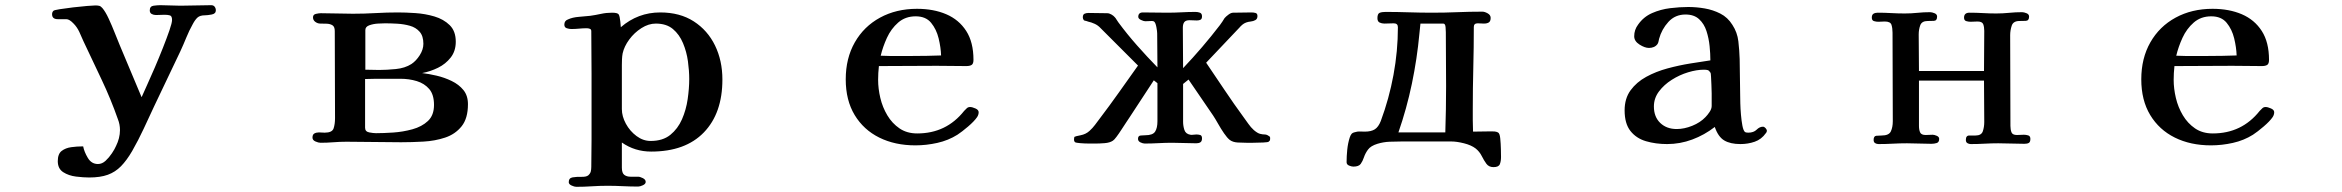

<svg xmlns="http://www.w3.org/2000/svg" viewBox="-20 -553 9040 741"><path d="M813 -513Q813 -500 797 -497Q781 -494 772 -494Q752 -494 742.5 -485.5Q733 -477 724 -460Q710 -435 699 -408Q688 -381 676 -355Q651 -302 625.5 -249Q600 -196 575 -143Q555 -100 534.5 -56Q514 -12 490 30Q469 66 447 88.5Q425 111 396 121.5Q367 132 324 132Q302 132 273.5 128.5Q245 125 224 111.5Q203 98 203 69Q203 41 218 29.5Q233 18 255 15Q277 12 297 12H301Q305 33 319 56.5Q333 80 358 80Q374 80 387.5 67.5Q401 55 412 38.5Q423 22 428 10Q435 -4 439 -19.5Q443 -35 443 -51Q443 -62 441 -72.5Q439 -83 435 -93Q408 -170 372.5 -245Q337 -320 302 -394Q295 -411 286 -430Q277 -449 264 -462Q248 -479 236 -479Q224 -479 203 -479Q181 -479 181 -498Q181 -506 186 -511Q188 -514 210.5 -517.5Q233 -521 262 -524.5Q291 -528 316 -530Q341 -532 348 -532Q357 -532 363 -530.5Q369 -529 375 -522Q387 -508 399.5 -481Q412 -454 423 -426Q434 -398 442 -379Q463 -329 484 -279Q505 -229 526 -179H527Q533 -193 547 -223.5Q561 -254 577.5 -292.5Q594 -331 609 -369Q624 -407 634 -436Q644 -465 644 -476Q644 -491 636 -493.5Q628 -496 615 -496Q607 -496 598.5 -495.5Q590 -495 582 -495Q573 -495 565.5 -499Q558 -503 558 -513Q558 -529 573 -531Q588 -533 599 -533Q619 -533 638 -532Q657 -531 676 -531Q706 -531 735.5 -532Q765 -533 795 -533Q804 -533 808.5 -527Q813 -521 813 -513Z M1655 -148Q1655 -188 1636.5 -209.5Q1618 -231 1588.5 -240Q1559 -249 1525 -249H1477Q1455 -249 1433 -249Q1411 -249 1389 -248V-60Q1389 -45 1405 -42Q1421 -39 1431 -39Q1460 -39 1497.5 -41.5Q1535 -44 1571.5 -54Q1608 -64 1631.5 -86Q1655 -108 1655 -148ZM1614 -384Q1614 -414 1599.5 -430.5Q1585 -447 1562 -453.5Q1539 -460 1513.5 -461.5Q1488 -463 1466 -463Q1457 -463 1439 -462Q1421 -461 1405.5 -455.5Q1390 -450 1390 -437V-284Q1404 -284 1417 -283.5Q1430 -283 1443 -283Q1472 -283 1507.5 -286.5Q1543 -290 1568 -306Q1586 -318 1600 -340Q1614 -362 1614 -384ZM1786 -151Q1786 -96 1761.5 -65.5Q1737 -35 1698 -22Q1659 -9 1614 -6.5Q1569 -4 1528 -4Q1476 -4 1423 -5Q1370 -6 1317 -6Q1292 -6 1267 -4Q1242 -2 1217 -2Q1209 -2 1197.5 -7Q1186 -12 1186 -22Q1186 -34 1193.5 -38Q1201 -42 1211 -42Q1217 -42 1222.5 -41.5Q1228 -41 1233 -41Q1262 -41 1267.5 -57.5Q1273 -74 1273 -97Q1273 -181 1272.5 -265Q1272 -349 1272 -433Q1272 -450 1263 -455.5Q1254 -461 1241 -461.5Q1228 -462 1216 -462Q1206 -462 1197 -468.5Q1188 -475 1188 -486Q1188 -497 1199.5 -499.5Q1211 -502 1218 -502Q1250 -502 1280.5 -501Q1311 -500 1342 -500Q1386 -500 1429.5 -502.5Q1473 -505 1516 -505Q1545 -505 1583 -502.5Q1621 -500 1656.5 -489.5Q1692 -479 1715.5 -456Q1739 -433 1739 -392Q1739 -356 1719.5 -331Q1700 -306 1670.5 -291.5Q1641 -277 1609 -271Q1635 -268 1665 -261Q1695 -254 1723 -240.5Q1751 -227 1768.5 -205.5Q1786 -184 1786 -151Z M2640 -248Q2640 -280 2635 -316.5Q2630 -353 2616 -386.5Q2602 -420 2577 -441Q2552 -462 2511 -462Q2483 -462 2455.5 -444.5Q2428 -427 2408.5 -400.5Q2389 -374 2383 -347Q2381 -336 2380.5 -324.5Q2380 -313 2380 -302Q2380 -259 2380 -217Q2380 -175 2380 -132Q2380 -104 2395.5 -75.5Q2411 -47 2436.5 -28Q2462 -9 2491 -9Q2538 -9 2567 -32.5Q2596 -56 2612 -92.5Q2628 -129 2634 -170.5Q2640 -212 2640 -248ZM2768 -246Q2768 -116 2696.5 -42Q2625 32 2493 32Q2430 32 2380 -3V94Q2380 115 2389.5 122Q2399 129 2413.5 129Q2428 129 2443 129Q2450 129 2461 134.5Q2472 140 2472 149Q2472 157 2461 162Q2450 167 2443 167Q2413 167 2383.5 165.5Q2354 164 2324 164Q2294 164 2264 166Q2234 168 2204 168Q2197 168 2186 163Q2175 158 2175 150Q2175 134 2190 131.5Q2205 129 2223.5 129.5Q2242 130 2250 124Q2258 117 2260 109Q2262 101 2262 91Q2262 65 2262.5 38.5Q2263 12 2263 -14V-268Q2263 -309 2262.5 -350.5Q2262 -392 2262 -433Q2262 -440 2256 -442Q2250 -444 2245 -444Q2230 -444 2215 -442.5Q2200 -441 2185 -441Q2177 -441 2167.5 -444Q2158 -447 2158 -458Q2158 -473 2172 -478Q2189 -486 2214 -488Q2239 -490 2258 -492Q2279 -495 2299.5 -499.5Q2320 -504 2342 -504Q2364 -504 2368 -497Q2372 -490 2374 -470L2376 -448Q2442 -505 2528 -505Q2604 -505 2657.5 -470.5Q2711 -436 2739.5 -377.5Q2768 -319 2768 -246Z M3612 -339Q3611 -370 3602.5 -405Q3594 -440 3573.5 -465Q3553 -490 3514 -490Q3474 -490 3446.5 -466Q3419 -442 3403 -407Q3387 -372 3379 -338Q3396 -337 3413 -337Q3430 -337 3446 -337H3502Q3530 -337 3557 -337.5Q3584 -338 3612 -339ZM3757 -120Q3757 -110 3751 -101Q3740 -85 3716 -64.5Q3692 -44 3675 -33Q3640 -11 3597.5 -1.5Q3555 8 3513 8Q3434 8 3373.5 -22Q3313 -52 3278.5 -109Q3244 -166 3244 -247Q3244 -328 3279 -389.5Q3314 -451 3376.5 -485Q3439 -519 3519 -519Q3583 -519 3632 -498Q3681 -477 3709 -433.5Q3737 -390 3737 -322Q3737 -307 3730 -302.5Q3723 -298 3709 -298Q3681 -298 3652.5 -298.5Q3624 -299 3595 -299Q3540 -299 3484 -298.5Q3428 -298 3372 -298Q3369 -271 3369 -245Q3369 -211 3377.5 -175Q3386 -139 3404.5 -108Q3423 -77 3451.5 -57.5Q3480 -38 3520 -38Q3632 -38 3701 -125Q3706 -130 3711 -135Q3716 -140 3724 -140Q3732 -140 3744.5 -134.5Q3757 -129 3757 -120Z M4882 -20Q4882 -15 4881.5 -12.5Q4881 -10 4876 -6Q4874 -4 4855 -3Q4836 -2 4816 -2Q4796 -2 4790 -2Q4776 -2 4757 -3Q4738 -4 4726 -13Q4716 -21 4704 -38.5Q4692 -56 4681 -75.5Q4670 -95 4662 -107L4567 -246L4546 -229V-83Q4546 -67 4551 -51.5Q4556 -36 4574 -33Q4579 -32 4585 -33Q4591 -34 4597 -34Q4605 -34 4612 -32Q4619 -30 4619 -19Q4619 -8 4613 -4Q4607 0 4597 0Q4574 0 4550.5 -1Q4527 -2 4504 -2Q4478 -2 4451 -0.5Q4424 1 4398 1Q4391 1 4381.5 -3.5Q4372 -8 4372 -17Q4372 -29 4382 -30Q4392 -31 4400 -31Q4429 -31 4438 -45Q4447 -59 4447 -85V-232L4433 -243L4340 -101Q4336 -95 4327 -81.5Q4318 -68 4308 -52.5Q4298 -37 4289 -25Q4280 -13 4275 -10Q4263 -2 4243 -0.5Q4223 1 4209 1Q4203 1 4184.5 1Q4166 1 4149 -0.5Q4132 -2 4129 -4Q4125 -8 4125 -13Q4125 -16 4125.5 -20Q4126 -24 4127 -25Q4130 -27 4150.5 -31Q4171 -35 4185 -48Q4197 -59 4206 -71Q4215 -83 4224 -95Q4262 -145 4298.5 -196.5Q4335 -248 4372 -300L4228 -444Q4218 -455 4205 -461Q4192 -467 4178 -470Q4177 -471 4170 -472.5Q4163 -474 4163 -475Q4159 -480 4159 -486Q4159 -497 4165.5 -500Q4172 -503 4181 -503Q4199 -503 4217 -502.5Q4235 -502 4253 -502Q4261 -502 4269.5 -497Q4278 -492 4282 -487Q4286 -483 4289 -477.5Q4292 -472 4296 -467Q4330 -421 4368.5 -377.5Q4407 -334 4447 -293Q4447 -326 4446.5 -358.5Q4446 -391 4446 -424Q4446 -432 4443 -448Q4440 -464 4435 -469Q4432 -472 4426 -472Q4419 -472 4413 -471.5Q4407 -471 4400 -471Q4394 -471 4383.5 -476Q4373 -481 4373 -488Q4373 -505 4391 -505Q4414 -505 4437.5 -504.5Q4461 -504 4485 -504Q4513 -504 4540 -505.5Q4567 -507 4594 -507Q4603 -507 4611 -504Q4619 -501 4619 -490Q4619 -480 4613.5 -477Q4608 -474 4599 -474Q4592 -474 4585.5 -474.5Q4579 -475 4571 -475Q4556 -475 4550.5 -467.5Q4545 -460 4545 -446Q4545 -407 4545.5 -368Q4546 -329 4546 -290Q4584 -330 4619.5 -371.5Q4655 -413 4688 -456Q4693 -463 4697.5 -469.5Q4702 -476 4706 -483Q4711 -489 4721 -496.5Q4731 -504 4739 -504Q4757 -504 4775 -504.5Q4793 -505 4810 -505Q4818 -505 4825.5 -503Q4833 -501 4833 -491Q4833 -480 4825 -475.5Q4817 -471 4807 -470Q4797 -469 4789 -466Q4781 -463 4774.5 -457.5Q4768 -452 4763 -446L4635 -311Q4671 -258 4706.5 -205Q4742 -152 4780 -100Q4789 -88 4798 -75Q4807 -62 4819 -51Q4833 -39 4843 -36.5Q4853 -34 4861 -34Q4869 -34 4877 -28Q4882 -26 4882 -20Z M5561 -220Q5561 -272 5560.5 -324.5Q5560 -377 5560 -429Q5560 -434 5559 -448Q5558 -462 5550 -462H5462Q5461 -452 5460 -442.5Q5459 -433 5458 -423Q5449 -326 5429 -230Q5409 -134 5377 -42H5500Q5514 -42 5529 -42Q5544 -42 5558 -42Q5561 -131 5561 -220ZM5773 53Q5773 69 5768.5 80.5Q5764 92 5744 92Q5726 92 5716.5 79Q5707 66 5698.5 49Q5690 32 5675 20Q5658 7 5630 0Q5602 -7 5581 -7H5390Q5367 -7 5343 -6Q5319 -5 5296 2Q5270 10 5259.5 24.5Q5249 39 5244 54Q5239 69 5231.5 79.5Q5224 90 5203 90Q5196 90 5186.5 86Q5177 82 5177 73Q5177 50 5179.5 25Q5182 0 5189 -22Q5192 -31 5196 -36Q5200 -41 5210 -43Q5219 -46 5228 -45.5Q5237 -45 5247 -45Q5272 -45 5286 -54Q5300 -63 5309 -86Q5341 -172 5358 -264Q5375 -356 5375 -448Q5375 -463 5359 -463Q5350 -463 5341 -462.5Q5332 -462 5323 -462Q5313 -462 5304.5 -466Q5296 -470 5296 -483Q5296 -500 5304.5 -503.5Q5313 -507 5327 -507Q5372 -507 5417 -505.5Q5462 -504 5507 -504Q5556 -504 5604 -506Q5652 -508 5701 -508Q5710 -508 5721.5 -501.5Q5733 -495 5733 -484Q5733 -471 5726 -466.5Q5719 -462 5707 -462Q5701 -462 5695 -462.5Q5689 -463 5683 -463Q5668 -463 5668 -449Q5668 -370 5666 -291Q5664 -212 5664 -132Q5664 -110 5664 -88.5Q5664 -67 5665 -45Q5683 -45 5700.5 -45.5Q5718 -46 5736 -46Q5742 -46 5748.5 -45.5Q5755 -45 5761 -42Q5768 -39 5770 -19Q5772 1 5772.5 22.5Q5773 44 5773 53Z M6586 -172Q6586 -177 6586 -192.5Q6586 -208 6585 -225.5Q6584 -243 6583.5 -257Q6583 -271 6581 -273Q6576 -281 6570.5 -282.5Q6565 -284 6556 -284Q6528 -284 6495 -274Q6462 -264 6432 -245Q6402 -226 6382.5 -200Q6363 -174 6363 -142Q6363 -102 6387.5 -78.5Q6412 -55 6451 -55Q6480 -55 6511 -67.5Q6542 -80 6562 -101Q6570 -109 6578 -121Q6586 -133 6586 -144ZM6799 -48Q6799 -43 6795 -39Q6778 -15 6752 -6Q6726 3 6697 3Q6658 3 6634.5 -11Q6611 -25 6598 -63Q6558 -32 6511 -14.5Q6464 3 6414 3Q6370 3 6332.5 -8Q6295 -19 6272.5 -47.5Q6250 -76 6250 -127Q6250 -173 6273 -204.5Q6296 -236 6333.5 -256.5Q6371 -277 6415.5 -289Q6460 -301 6503.5 -308Q6547 -315 6581 -320Q6581 -345 6578 -375Q6575 -405 6566 -433Q6557 -461 6537.5 -479Q6518 -497 6485 -497Q6445 -497 6419 -468.5Q6393 -440 6383 -403Q6382 -399 6381 -393.5Q6380 -388 6377 -383Q6371 -375 6362.5 -371.5Q6354 -368 6344 -368Q6328 -368 6307.5 -381Q6287 -394 6287 -413Q6287 -438 6302 -458Q6323 -488 6356 -502.5Q6389 -517 6426 -521.5Q6463 -526 6496 -526Q6527 -526 6559 -520.5Q6591 -515 6619.5 -500.5Q6648 -486 6666 -457Q6685 -428 6689 -393.5Q6693 -359 6694 -325Q6695 -290 6695 -255Q6695 -220 6696 -185Q6696 -175 6696.5 -154.5Q6697 -134 6699 -110.5Q6701 -87 6704.5 -68.5Q6708 -50 6714 -44Q6718 -41 6727 -41Q6748 -41 6759.5 -52.5Q6771 -64 6784 -64Q6789 -64 6794 -58.5Q6799 -53 6799 -48Z M7816 -17Q7816 -5 7810 -1.5Q7804 2 7793 2Q7768 2 7743 1Q7718 0 7692 0Q7666 0 7639.5 1.5Q7613 3 7586 3Q7579 3 7573 -0.5Q7567 -4 7567 -13Q7567 -30 7580 -30Q7593 -30 7604 -30Q7627 -30 7632.5 -46.5Q7638 -63 7638 -82Q7638 -123 7637.5 -162.5Q7637 -202 7637 -242H7386V-67Q7386 -52 7390.5 -42Q7395 -32 7412 -32Q7419 -32 7425.5 -32.5Q7432 -33 7439 -33Q7445 -33 7454.5 -29Q7464 -25 7464 -17Q7464 -4 7454.5 -1Q7445 2 7434 2Q7411 2 7387 1Q7363 0 7340 0Q7312 0 7285 1.5Q7258 3 7230 3Q7223 3 7217 -0.5Q7211 -4 7211 -13Q7211 -28 7221.5 -29Q7232 -30 7242 -30Q7270 -30 7277.5 -46Q7285 -62 7285 -85Q7285 -171 7284.5 -256.5Q7284 -342 7284 -427Q7284 -444 7280 -457Q7276 -470 7254 -470Q7248 -470 7241.5 -469.5Q7235 -469 7229 -469Q7221 -469 7212.5 -471.5Q7204 -474 7204 -485Q7204 -496 7210.5 -500Q7217 -504 7227 -504Q7253 -504 7279 -502.5Q7305 -501 7331 -501Q7356 -501 7380 -503.5Q7404 -506 7429 -506Q7436 -506 7446 -502Q7456 -498 7456 -489Q7456 -473 7443.5 -472.5Q7431 -472 7420 -472Q7397 -472 7391 -455.5Q7385 -439 7385 -420Q7385 -385 7385.5 -349.5Q7386 -314 7386 -279H7637Q7637 -318 7637.5 -357Q7638 -396 7638 -434Q7638 -449 7634 -459.5Q7630 -470 7612 -470Q7605 -470 7598.5 -469.5Q7592 -469 7585 -469Q7577 -469 7568.5 -471.5Q7560 -474 7560 -485Q7560 -504 7581 -504Q7607 -504 7633 -502.5Q7659 -501 7684 -501Q7709 -501 7734 -503.5Q7759 -506 7784 -506Q7791 -506 7801 -502Q7811 -498 7811 -489Q7811 -473 7798 -472.5Q7785 -472 7774 -472Q7750 -472 7744 -454Q7738 -436 7738 -417Q7738 -329 7738.5 -242Q7739 -155 7739 -67Q7739 -53 7743 -42.5Q7747 -32 7764 -32Q7771 -32 7777.5 -32.5Q7784 -33 7791 -33Q7799 -33 7807.5 -30.5Q7816 -28 7816 -17Z M8612 -339Q8611 -370 8602.5 -405Q8594 -440 8573.5 -465Q8553 -490 8514 -490Q8474 -490 8446.5 -466Q8419 -442 8403 -407Q8387 -372 8379 -338Q8396 -337 8413 -337Q8430 -337 8446 -337H8502Q8530 -337 8557 -337.5Q8584 -338 8612 -339ZM8757 -120Q8757 -110 8751 -101Q8740 -85 8716 -64.5Q8692 -44 8675 -33Q8640 -11 8597.5 -1.5Q8555 8 8513 8Q8434 8 8373.5 -22Q8313 -52 8278.5 -109Q8244 -166 8244 -247Q8244 -328 8279 -389.5Q8314 -451 8376.5 -485Q8439 -519 8519 -519Q8583 -519 8632 -498Q8681 -477 8709 -433.5Q8737 -390 8737 -322Q8737 -307 8730 -302.5Q8723 -298 8709 -298Q8681 -298 8652.5 -298.5Q8624 -299 8595 -299Q8540 -299 8484 -298.5Q8428 -298 8372 -298Q8369 -271 8369 -245Q8369 -211 8377.5 -175Q8386 -139 8404.5 -108Q8423 -77 8451.5 -57.5Q8480 -38 8520 -38Q8632 -38 8701 -125Q8706 -130 8711 -135Q8716 -140 8724 -140Q8732 -140 8744.5 -134.5Q8757 -129 8757 -120Z"/></svg>

Font: Kaisei Decol
Style: Bold
Weight: 700
Designer: Font-Kai, 金井和夫
Foundry: KAZUO KANAI
Version: Version 5.003